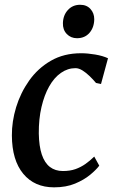

<svg xmlns="http://www.w3.org/2000/svg" viewBox="-20 -794 499 824"><path d="M212 10Q128 10 79.8 -48.2Q31.5 -106.5 31 -212.5Q30.5 -272 49.2 -333.8Q68 -395.5 105.2 -448.2Q142.5 -501 198.2 -533.2Q254 -565.5 328 -565.5Q356 -565.5 388.5 -560Q421 -554.5 443.5 -544L413.5 -433.5L392 -438Q380 -452.5 364.8 -467.2Q349.5 -482 333.8 -491.8Q318 -501.5 304 -501.5Q270.5 -501.5 241.5 -481.2Q212.5 -461 191.2 -423.5Q170 -386 158 -334.5Q146 -283 146.5 -221Q147.5 -166 159.5 -130.5Q171.5 -95 194.2 -77.5Q217 -60 250 -60Q280.5 -60 303.8 -68.2Q327 -76.5 346.5 -90.2Q366 -104 384.5 -122L406 -83Q393 -65.5 366.8 -43.8Q340.5 -22 302 -6Q263.5 10 212 10ZM310.5 -630Q284 -630 266.5 -648.2Q249 -666.5 250 -695Q251 -729 271.5 -751.2Q292 -773.5 324 -773.5Q352 -773.5 368.2 -755.5Q384.5 -737.5 384.5 -711.5Q384 -676 364 -653Q344 -630 310.5 -630Z"/></svg>

Font: Merriweather 24pt Medium
Style: Italic
Weight: 500
Italic angle: -7.8°
Version: Version 2.101